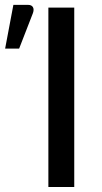

<svg xmlns="http://www.w3.org/2000/svg" viewBox="-104 -748 406 768"><path d="M0 0ZM193 0H89.5V-717.5H193ZM-83.5 -553.5 -50.5 -728.5H8.5Q22.5 -728.5 27.8 -719.2Q33 -710 27.5 -695L-27.5 -553.5Z"/></svg>

Font: Lato Medium
Style: Regular
Weight: 500
Designer: Lukasz Dziedzic
Foundry: tyPoland Lukasz Dziedzic
Version: Version 2.006; 2014-01-15